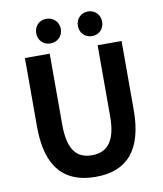

<svg xmlns="http://www.w3.org/2000/svg" viewBox="-101 -1026 950 1121"><g transform="rotate(-10 374.0 -465.5)"><path d="M376 14C556 14 661 -88 661 -333V-741H519V-320C519 -166 462 -114 376 -114C289 -114 235 -166 235 -320V-741H88V-333C88 -88 194 14 376 14ZM250 -799C293 -799 324 -830 324 -872C324 -913 293 -945 250 -945C208 -945 178 -913 178 -872C178 -830 208 -799 250 -799ZM497 -799C539 -799 569 -830 569 -872C569 -913 539 -945 497 -945C455 -945 425 -913 425 -872C425 -830 455 -799 497 -799Z"/></g></svg>

Font: Source Han Sans KR
Style: Bold
Weight: 700
Designer: Ryoko NISHIZUKA 西塚涼子 (kana, bopomofo & ideographs); Paul D. Hunt (Latin, Greek & Cyrillic); Sandoll Communications 산돌커뮤니
Foundry: Adobe
Version: Version 2.004;hotconv 1.0.118;makeotfexe 2.5.65603